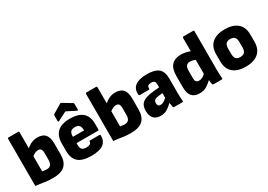

<svg xmlns="http://www.w3.org/2000/svg" viewBox="6 -1519 3243 2322"><g transform="rotate(-30 1627.0 -358.0)"><path d="M283 12Q216 12 163 2.5Q110 -7 49 -12V-669Q49 -683 63 -683H195Q209 -683 209 -669V-447Q280 -509 362 -509Q435 -509 470 -468.5Q505 -428 505 -342V-191Q505 -87 451.5 -37.5Q398 12 283 12ZM209 -124Q224 -122 239.5 -119.5Q255 -117 272 -117Q345 -117 345 -205V-305Q345 -340 332.5 -356Q320 -372 292 -372Q256 -372 209 -336Z M820 12Q696 12 639.5 -39Q583 -90 583 -190V-296Q583 -401 640 -455Q697 -509 817 -509Q1051 -509 1051 -304V-226Q1051 -212 1037 -212H740V-183Q740 -145 757.5 -125.5Q775 -106 817 -106Q848 -106 867 -116Q886 -126 886 -147Q886 -159 900 -159H1027Q1040 -159 1041 -146Q1042 -65 988 -26.5Q934 12 820 12ZM740 -300H895V-304Q895 -350 877 -370Q859 -390 819 -390Q776 -390 758 -369.5Q740 -349 740 -304ZM691 -549Q675 -541 675 -557V-637Q675 -647 683 -651L806 -725Q815 -731 825 -725L948 -651Q956 -647 956 -637V-557Q956 -541 940 -549L815 -612Z M1371 12Q1304 12 1251 2.5Q1198 -7 1137 -12V-669Q1137 -683 1151 -683H1283Q1297 -683 1297 -669V-447Q1368 -509 1450 -509Q1523 -509 1558 -468.5Q1593 -428 1593 -342V-191Q1593 -87 1539.5 -37.5Q1486 12 1371 12ZM1297 -124Q1312 -122 1327.5 -119.5Q1343 -117 1360 -117Q1433 -117 1433 -205V-305Q1433 -340 1420.5 -356Q1408 -372 1380 -372Q1344 -372 1297 -336Z M1788 12Q1726 12 1692.5 -25Q1659 -62 1659 -129Q1659 -181 1678 -213.5Q1697 -246 1742 -264Q1787 -282 1865 -290L1942 -297V-335Q1942 -368 1929.5 -381Q1917 -394 1885 -394Q1826 -394 1830 -347Q1831 -333 1816 -333H1695Q1682 -333 1680 -348Q1674 -428 1727.5 -468.5Q1781 -509 1891 -509Q2002 -509 2052 -466.5Q2102 -424 2102 -328V-129Q2102 -98 2103 -70.5Q2104 -43 2107 -15Q2109 0 2094 0H1980Q1968 0 1966 -12Q1961 -33 1956 -72Q1921 -37 1882 -12.5Q1843 12 1788 12ZM1812 -149Q1812 -104 1851 -104Q1873 -104 1894.5 -115Q1916 -126 1942 -152V-216L1889 -211Q1846 -207 1829 -193Q1812 -179 1812 -149Z M2332 12Q2262 12 2226.5 -28.5Q2191 -69 2191 -155V-306Q2191 -414 2236.5 -461.5Q2282 -509 2365 -509Q2393 -509 2428.5 -502.5Q2464 -496 2492 -483V-669Q2492 -683 2506 -683H2638Q2652 -683 2652 -669V-127Q2652 -97 2653.5 -68Q2655 -39 2657 -16Q2659 0 2644 0H2530Q2518 0 2516 -12Q2513 -24 2510.5 -40Q2508 -56 2507 -72Q2474 -39 2432.5 -13.5Q2391 12 2332 12ZM2351 -190Q2351 -158 2363 -141.5Q2375 -125 2403 -125Q2426 -125 2448.5 -136.5Q2471 -148 2492 -167V-364Q2472 -372 2452.5 -376Q2433 -380 2417 -380Q2351 -380 2351 -293Z M2978 12Q2865 12 2802 -41Q2739 -94 2739 -200V-297Q2739 -403 2802 -456Q2865 -509 2978 -509Q3090 -509 3153.5 -456Q3217 -403 3217 -297V-200Q3217 -94 3153.5 -41Q3090 12 2978 12ZM2978 -123Q3018 -123 3037.5 -144Q3057 -165 3057 -215V-283Q3057 -332 3037.5 -353Q3018 -374 2978 -374Q2937 -374 2918 -353Q2899 -332 2899 -283V-215Q2899 -165 2918 -144Q2937 -123 2978 -123Z"/></g></svg>

Font: Sofia Sans Black
Style: Regular
Weight: 900
Designer: Botio Nikoltchev, Ani Petrova
Foundry: lettersoup
Version: Version 4.100; ttfautohint (v1.8.3)